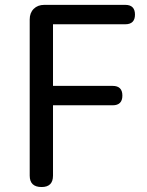

<svg xmlns="http://www.w3.org/2000/svg" viewBox="-20 -753 592 773"><path d="M158.2 -733.4H484.4Q523.4 -733.4 523.4 -694.3Q523.4 -655.3 484.4 -655.3H193.4V-407.2H433.6Q472.7 -407.2 472.7 -368.2Q472.7 -329.1 433.6 -329.1H193.4V-45.9Q193.4 0 147.5 0Q99.6 0 99.6 -45.9V-674.8Q99.6 -701.2 115.7 -717.3Q131.8 -733.4 158.2 -733.4Z"/></svg>

Font: GenSenMaruGothic TW TTF Regular
Style: Regular
Weight: 400
Version: Version 1.301